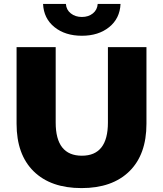

<svg xmlns="http://www.w3.org/2000/svg" viewBox="-20 -939 826 973"><path d="M64 -312V-700.2H262.2V-317.9Q262.2 -149.9 395 -149.9Q526.9 -149.9 526.9 -317.9V-700.2H722.2V-312Q722.2 -155.8 635.5 -70.8Q548.8 14.2 393.1 14.2Q237.3 14.2 150.6 -70.8Q64 -155.8 64 -312ZM395 -757.8Q310.5 -757.8 256.1 -801.5Q201.7 -845.2 198.2 -918.9H314Q315.9 -889.2 338.9 -871.1Q361.8 -853 395 -853Q428.2 -853 450.7 -871.1Q473.1 -889.2 475.1 -918.9H590.8Q587.4 -845.2 533.2 -801.5Q479 -757.8 395 -757.8Z"/></svg>

Font: Montserrat ExtraBold
Style: Regular
Weight: 800
Designer: Julieta Ulanovsky
Foundry: Julieta Ulanovsky
Version: Version 9.000